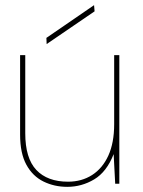

<svg xmlns="http://www.w3.org/2000/svg" viewBox="-20 -713 553 745"><path d="M241 12Q191 12 149 -8.5Q107 -29 82.5 -73.5Q58 -118 58 -191V-499H78V-196Q78 -99 121 -53.5Q164 -8 244 -8Q297 -8 337.5 -34Q378 -60 400.5 -109.5Q423 -159 423 -231V-499H443V0H427L421 -115Q394 -46 345.5 -17Q297 12 241 12ZM161 -542 160 -566 345 -693 347 -669Z"/></svg>

Font: DM Sans 20pt Thin
Style: Regular
Weight: 250
Version: Version 4.004;gftools[0.9.30]